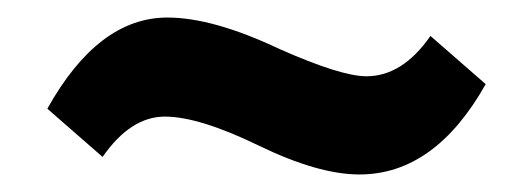

<svg xmlns="http://www.w3.org/2000/svg" viewBox="-20 -395 607 219"><path d="M398 -308Q439 -308 471 -354L534 -299Q476 -196 390 -196Q343 -196 275 -229Q207 -262 168 -262Q129 -262 97 -216L34 -271Q92 -375 171 -375Q223 -375 299 -339Q369 -308 398 -308Z"/></svg>

Font: Rambla
Style: Bold
Weight: 700
Designer: Martin Sommaruga
Foundry: Martin Sommaruga
Version: Version 1.001